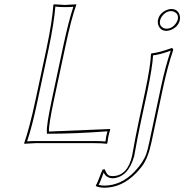

<svg xmlns="http://www.w3.org/2000/svg" viewBox="-20 -668 860 896"><path d="M596.7 58.1Q597.7 53.7 600.1 39.6Q610.8 -22.9 627.4 -101.1L657.2 -240.2Q683.1 -363.3 684.6 -416L687 -418.9Q721.2 -421.9 781.2 -443.8Q789.1 -441.9 788.1 -434.1Q761.7 -356.9 740.2 -255.9L686.5 -2.9Q670.9 70.8 642.6 107.9Q631.8 122.1 615.7 139.2Q549.3 207.5 467.8 208Q440.4 207.5 427.7 200.2L427.2 196.8Q433.6 189 451.2 141.1Q455.6 130.4 459 123L469.2 122.1Q477.5 146.5 489.3 151.4Q497.1 153.8 506.3 153.8Q575.7 152.3 596.7 58.1ZM717.3 -575.2Q723.6 -605.5 755.9 -620.6Q768.1 -626 779.3 -626Q808.6 -626 817.9 -599.1Q821.3 -586.9 819.3 -575.2Q813 -544.9 780.8 -529.8Q768.6 -524.4 757.3 -523.9Q728 -523.9 718.8 -551.3Q714.8 -563.5 717.3 -575.2ZM231.4 -200.2Q206.5 -82.5 208.5 -54.2L493.2 -65.9L494.1 -62Q488.8 -45.9 485.4 -28.8Q484.9 -25.4 481 0L478.5 2.9Q454.6 0 418.9 0H146L93.3 2.9L92.8 0Q117.2 -68.8 145.5 -200.2L197.8 -444.8Q223.6 -567.4 229 -645L231.9 -647.9Q233.9 -647.9 283.2 -645L335.9 -647.9V-645Q311.5 -577.6 283.7 -444.8ZM606.4 60.1Q578.6 159.2 506.3 164.1Q475.1 163.1 463.9 136.7Q461.4 143.1 456.5 156.7Q447.3 182.6 440.4 194.8Q453.6 198.2 467.8 198.2Q545.9 197.3 608.4 132.3Q649.4 88.9 663.1 48.8Q669.9 28.3 676.8 -4.9L730.5 -258.3Q752 -359.4 776.9 -431.6Q727.1 -413.1 694.3 -409.7Q691.4 -354.5 667 -237.8L637.2 -99.1Q620.6 -21 609.9 40.5Q607.4 55.7 606.4 60.1ZM727.1 -572.8Q721.7 -547.4 743.2 -537.1Q747.1 -535.6 750.5 -534.7Q754.4 -534.2 757.3 -534.2Q784.2 -534.2 802.2 -561Q807.6 -569.3 809.6 -577.1Q814.9 -602.5 793 -612.8Q789.1 -614.3 785.6 -615.2Q781.7 -615.7 779.3 -616.2Q752.4 -616.2 733.9 -588.9Q729 -580.6 727.1 -572.8ZM221.7 -202.1 273.9 -447.3Q300.3 -570.8 322.3 -636.2Q303.7 -634.8 283.2 -634.8Q257.8 -634.8 238.3 -637.2Q231.9 -559.6 207.5 -442.9L155.3 -197.8Q129.4 -75.2 106.4 -8.3Q125.5 -9.8 146 -9.8H418.9Q449.2 -9.8 472.2 -7.8Q474.6 -26.4 475.6 -31.2Q478 -42 481.4 -55.2Q328.6 -43.9 208.5 -43.9H199.2L198.7 -53.2Q196.3 -82 221.7 -202.1Z"/></svg>

Font: Linux Biolinum Outline O
Style: Italic
Weight: 400
Italic angle: -12°
Designer: Philipp H. Poll
Foundry: Philipp H. Poll
Version: Version 0.6.2